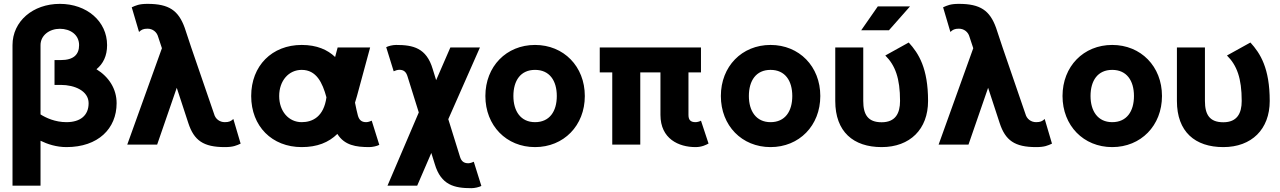

<svg xmlns="http://www.w3.org/2000/svg" viewBox="-20 -756 6692 1004"><path d="M327.6 13.2C493.2 13.2 589.8 -83.5 589.8 -216.3C589.8 -291.5 549.3 -354 484.4 -394C519.5 -422.4 540 -463.9 540 -520C540 -644.5 434.1 -735.8 293 -735.8C151.9 -735.8 45.4 -644.5 45.4 -520V214.8H191.9V-20C228 -2.4 274.4 13.2 327.6 13.2ZM265.1 -441.9V-312H298.3C370.1 -312 443.4 -280.8 443.4 -216.3C443.4 -151.9 399.4 -117.2 327.6 -117.2C268.6 -117.2 220.7 -139.6 191.9 -157.7V-520C191.9 -571.8 239.3 -605.5 293 -605.5C346.7 -605.5 393.6 -575.2 393.6 -520C393.6 -471.2 365.2 -441.9 298.3 -441.9Z M980 -507.8 945.8 -610.8C913.1 -701.2 863.8 -735.8 751.5 -735.8C707 -735.8 690.9 -727.5 668.9 -717.8L707 -588.9C719.2 -600.6 729.5 -606 751.5 -606C778.3 -606 800.3 -588.9 807.1 -563L826.7 -503.9L645.5 0H801.8L904.3 -296.9L964.8 -112.3C994.6 -21.5 1043.5 13.2 1155.3 13.2C1200.2 13.2 1216.3 4.9 1238.3 -4.9L1200.2 -133.8C1187.5 -122.1 1177.7 -117.2 1155.3 -117.2C1128.9 -117.2 1106.4 -133.8 1099.6 -159.7Z M1963.4 1.5 1923.8 -125C1917.5 -121.6 1903.8 -117.2 1895 -117.2C1870.6 -117.2 1858.4 -128.4 1851.6 -151.4C1846.2 -169.9 1841.8 -193.4 1836.4 -219.2C1839.8 -230.5 1843.3 -242.2 1846.7 -253.9L1915.5 -507.8H1745.6L1732.4 -458C1692.9 -495.6 1637.2 -521 1557.6 -521C1402.3 -521 1293.5 -412.1 1293.5 -253.9C1293.5 -95.7 1402.3 13.2 1557.6 13.2C1638.2 13.2 1698.2 -10.7 1744.1 -55.7C1781.2 3.9 1841.3 13.2 1911.1 13.2C1928.7 13.2 1951.2 7.8 1963.4 1.5ZM1557.6 -390.6C1634.3 -390.6 1666 -324.2 1687 -247.1C1673.3 -146 1614.7 -117.2 1557.6 -117.2C1489.3 -117.2 1439.9 -174.3 1439.9 -253.9C1439.9 -333.5 1489.3 -390.6 1557.6 -390.6Z M2242.7 -395C2210 -505.9 2139.6 -521 2051.3 -521C2033.7 -521 2011.2 -515.6 1999.5 -509.3L2038.6 -383.3C2045.4 -386.7 2059.1 -391.1 2067.9 -391.1C2092.3 -391.1 2104 -378.9 2110.8 -356.9L2169.9 -168L2006.3 214.8H2161.6L2235.4 43.9L2253.4 101.6C2286.1 212.4 2356.4 228 2444.8 228C2462.4 228 2484.9 222.7 2497.1 216.3L2457.5 89.8C2451.2 93.3 2437.5 97.7 2428.7 97.7C2404.3 97.7 2392.1 85.9 2385.3 63.5L2324.2 -132.8L2489.7 -507.8H2335L2260.7 -336.9Z M2518.1 -253.9C2518.1 -99.1 2627.9 13.2 2777.8 13.2C2927.7 13.2 3038.1 -99.1 3038.1 -253.9C3038.1 -408.7 2927.7 -521 2777.8 -521C2627.9 -521 2518.1 -408.7 2518.1 -253.9ZM2664.6 -253.9C2664.6 -334.5 2702.1 -390.6 2777.8 -390.6C2853.5 -390.6 2891.6 -334.5 2891.6 -253.9C2891.6 -173.3 2853.5 -117.2 2777.8 -117.2C2702.1 -117.2 2664.6 -175.8 2664.6 -253.9Z M3645.5 -377.4V-507.8H3116.2V-377.4H3181.6V0H3328.1V-377.4H3433.6V-155.3C3433.6 -29.8 3529.3 13.2 3617.2 13.2C3650.9 13.2 3672.9 1 3685.1 -5.4L3645.5 -125C3639.6 -121.1 3626 -117.2 3617.2 -117.2C3590.3 -117.2 3580.1 -129.4 3580.1 -155.3V-377.4Z M3749.5 -253.9C3749.5 -99.1 3859.4 13.2 4009.3 13.2C4159.2 13.2 4269.5 -99.1 4269.5 -253.9C4269.5 -408.7 4159.2 -521 4009.3 -521C3859.4 -521 3749.5 -408.7 3749.5 -253.9ZM3896 -253.9C3896 -334.5 3933.6 -390.6 4009.3 -390.6C4085 -390.6 4123 -334.5 4123 -253.9C4123 -173.3 4085 -117.2 4009.3 -117.2C3933.6 -117.2 3896 -175.8 3896 -253.9Z M4628.4 -597.7 4738.8 -722.7H4570.3L4483.4 -597.7ZM4494.1 -507.8H4347.7V-228C4347.7 -66.9 4442.4 13.2 4590.3 13.2C4738.3 13.2 4833 -80.1 4833 -228C4833 -398.9 4784.2 -476.6 4731.9 -533.7L4609.4 -465.8C4661.1 -414.6 4686.5 -347.2 4686.5 -228C4686.5 -163.1 4662.1 -116.7 4590.3 -116.7C4518.6 -116.7 4494.1 -156.7 4494.1 -228Z M5222.7 -507.8 5188.5 -610.8C5155.8 -701.2 5106.4 -735.8 4994.1 -735.8C4949.7 -735.8 4933.6 -727.5 4911.6 -717.8L4949.7 -588.9C4961.9 -600.6 4972.2 -606 4994.1 -606C5021 -606 5043 -588.9 5049.8 -563L5069.3 -503.9L4888.2 0H5044.4L5147 -296.9L5207.5 -112.3C5237.3 -21.5 5286.1 13.2 5397.9 13.2C5442.9 13.2 5459 4.9 5481 -4.9L5442.9 -133.8C5430.2 -122.1 5420.4 -117.2 5397.9 -117.2C5371.6 -117.2 5349.1 -133.8 5342.3 -159.7Z M5536.1 -253.9C5536.1 -99.1 5646 13.2 5795.9 13.2C5945.8 13.2 6056.2 -99.1 6056.2 -253.9C6056.2 -408.7 5945.8 -521 5795.9 -521C5646 -521 5536.1 -408.7 5536.1 -253.9ZM5682.6 -253.9C5682.6 -334.5 5720.2 -390.6 5795.9 -390.6C5871.6 -390.6 5909.7 -334.5 5909.7 -253.9C5909.7 -173.3 5871.6 -117.2 5795.9 -117.2C5720.2 -117.2 5682.6 -175.8 5682.6 -253.9Z M6280.8 -507.8H6134.3V-228C6134.3 -66.9 6229 13.2 6377 13.2C6524.9 13.2 6619.6 -80.1 6619.6 -228C6619.6 -398.9 6570.8 -476.6 6518.6 -533.7L6396 -465.8C6447.8 -414.6 6473.1 -347.2 6473.1 -228C6473.1 -163.1 6448.7 -116.7 6377 -116.7C6305.2 -116.7 6280.8 -156.7 6280.8 -228Z"/></svg>

Font: Giphurs ExtraBold
Style: Regular
Weight: 800
Version: Version 1.000